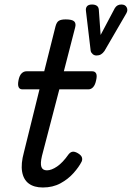

<svg xmlns="http://www.w3.org/2000/svg" viewBox="-20 -816 584 851"><path d="M170 15Q131 15 107.5 -2.5Q84 -20 78 -55Q72 -90 86 -141L155 -420H79Q67 -420 62.5 -430Q58 -440 62 -460Q66 -481 75.5 -490.5Q85 -500 97 -500H176L226 -699Q231 -718 241 -724Q251 -730 271 -730Q300 -730 309 -721Q318 -712 313 -694L263 -500H389Q401 -500 406 -490.5Q411 -481 406 -460Q402 -440 393 -430Q384 -420 372 -420H243L166 -125Q158 -91 163.5 -76Q169 -61 188 -61Q208 -61 233 -78Q258 -95 284 -132Q292 -142 301.5 -143.5Q311 -145 325 -137Q340 -128 343 -118.5Q346 -109 342 -100Q330 -76 306 -49Q282 -22 248 -3.5Q214 15 170 15ZM518 -796Q535 -796 541.5 -783.5Q548 -771 540 -757L443 -590Q436 -580 427.5 -575Q419 -570 408 -570Q398 -570 391 -576Q384 -582 382 -590L361 -767Q359 -780 365.5 -788Q372 -796 388 -796Q401 -796 409 -790.5Q417 -785 418 -773L426 -661L489 -780Q494 -788 501 -792Q508 -796 518 -796Z"/></svg>

Font: Playwrite IS
Style: Regular
Weight: 400
Designer: Veronika Burian, José Scaglione
Foundry: TypeTogether
Version: Version 1.002